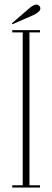

<svg xmlns="http://www.w3.org/2000/svg" viewBox="-20 -834 232 854"><path d="M34.5 0V-10H81V-690H34.5V-700H158V-690H111V-10H158V0ZM35 -726 33 -730.5 113 -799.5Q120 -805.5 127.8 -809.5Q135.5 -813.5 142.5 -813.5Q152.5 -813.5 157.5 -804Q159.5 -800.5 159.5 -797Q159.5 -787.5 148.8 -779.2Q138 -771 126.5 -766Z"/></svg>

Font: Imbue 100pt Thin
Style: Regular
Weight: 100
Designer: Tyler Finck
Foundry: Etcetera Type Company
Version: Version 1.102; ttfautohint (v1.8.3)